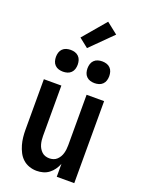

<svg xmlns="http://www.w3.org/2000/svg" viewBox="-178 -1055 857 1144"><g transform="rotate(20 250.0 -482.5)"><path d="M204 8Q180 8 157 0Q134 -8 116.5 -24Q99 -40 88 -61.5Q77 -83 70.5 -106Q64 -129 61.5 -152.5Q59 -176 59 -200V-520H170V-200Q170 -187 171.5 -174Q173 -161 176.5 -148.5Q180 -136 186.5 -125Q193 -114 202.5 -105Q212 -96 224.5 -92Q237 -88 250 -88Q263 -88 275.5 -92Q288 -96 297.5 -105Q307 -114 313.5 -125Q320 -136 323.5 -148.5Q327 -161 328.5 -174Q330 -187 330 -200V-520H441V0H330V-82Q322 -62 310 -45Q298 -28 281.5 -15.5Q265 -3 245 2.5Q225 8 204 8ZM350 -601Q336 -601 322.5 -605Q309 -609 299 -619Q289 -629 285 -642.5Q281 -656 281 -670Q281 -684 285 -697.5Q289 -711 299 -721Q309 -731 322.5 -735Q336 -739 350 -739Q364 -739 377.5 -735Q391 -731 401 -721Q411 -711 415 -697.5Q419 -684 419 -670Q419 -656 415 -642.5Q411 -629 401 -619Q391 -609 377.5 -605Q364 -601 350 -601ZM150 -601Q136 -601 122.5 -605Q109 -609 99 -619Q89 -629 85 -642.5Q81 -656 81 -670Q81 -684 85 -697.5Q89 -711 99 -721Q109 -731 122.5 -735Q136 -739 150 -739Q164 -739 177.5 -735Q191 -731 201 -721Q211 -711 215 -697.5Q219 -684 219 -670Q219 -656 215 -642.5Q211 -629 201 -619Q191 -609 177.5 -605Q164 -601 150 -601ZM237 -782 179 -828 302 -973 373 -917Z"/></g></svg>

Font: Iosevka Custom
Style: Bold
Weight: 700
Monospace: yes
Designer: Belleve Invis
Foundry: Belleve Invis
Version: Version 30.3.3; ttfautohint (v1.8.3)